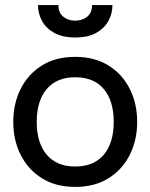

<svg xmlns="http://www.w3.org/2000/svg" viewBox="-20 -723 590 753"><path d="M275 10Q198 10 143.8 -24.2Q89.5 -58.5 60.8 -116.2Q32 -174 32 -245Q32 -316 60.8 -373.8Q89.5 -431.5 143.8 -465.8Q198 -500 275 -500Q351.5 -500 406 -465.8Q460.5 -431.5 489.2 -373.8Q518 -316 518 -245Q518 -174 489.2 -116.2Q460.5 -58.5 406 -24.2Q351.5 10 275 10ZM275 -70Q348 -70 387 -116.2Q426 -162.5 426 -245Q426 -327.5 387 -373.8Q348 -420 275 -420Q202.5 -420 163.2 -373.8Q124 -327.5 124 -245Q124 -162.5 163.2 -116.2Q202.5 -70 275 -70ZM275 -576Q225 -576 192.8 -594Q160.5 -612 144.8 -641Q129 -670 129 -703H209Q209 -672.5 228.5 -657.2Q248 -642 275 -642Q302 -642 321.5 -657.2Q341 -672.5 341 -703H421Q421 -670 405.2 -641Q389.5 -612 357.2 -594Q325 -576 275 -576Z"/></svg>

Font: Cabin Resolve
Style: Regular-Resolve
Weight: 400
Designer: Pablo Impallari
Foundry: Pablo Impallari. http://www.impallari.com Igino Marini. http://www.ikern.com
Version: Version 3.001